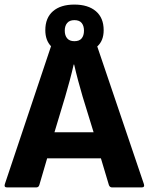

<svg xmlns="http://www.w3.org/2000/svg" viewBox="-23 -819 650 839"><path d="M606 -14Q610 0 596 0H467Q457 0 453 -10L418 -127H183L149 -11Q146 0 135 0H8Q-6 0 -2 -14L200 -617Q175 -643 175 -687Q175 -741 208.5 -770Q242 -799 302 -799Q362 -799 396 -770Q430 -741 430 -687Q430 -641 402 -616ZM260 -685Q260 -664 270.5 -651.5Q281 -639 302 -639Q324 -639 334 -651.5Q344 -664 344 -685Q344 -706 334 -718.5Q324 -731 302 -731Q281 -731 270.5 -718.5Q260 -706 260 -685ZM215 -241H386L338 -397Q328 -431 318.5 -466.5Q309 -502 301 -537H299Q291 -502 281.5 -466.5Q272 -431 262 -397Z"/></svg>

Font: Sofia Sans ExtraBold
Style: Regular
Weight: 800
Designer: Botio Nikoltchev, Ani Petrova
Foundry: lettersoup
Version: Version 4.101; ttfautohint (v1.8.4.7-5d5b)